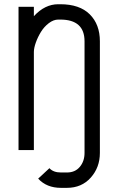

<svg xmlns="http://www.w3.org/2000/svg" viewBox="-20 -716 565 916"><path d="M141.6 0H68.4V-683.6H141.6V-638.7Q193.8 -695.8 257.8 -695.8H267.6Q359.9 -695.8 408.2 -647.7Q456.5 -599.6 456.5 -519V13.7Q456.5 82.5 413.1 131.3Q369.6 180.2 299.3 180.2H270.5Q202.6 180.2 162.1 136.2L215.8 86.4Q234.4 106.9 270.5 106.9H299.3Q338.4 106.9 360.8 80.1Q383.3 53.2 383.3 13.7V-519Q383.3 -622.6 267.6 -622.6H257.8Q235.4 -622.6 212.9 -605.5Q190.4 -588.4 175.3 -563.7Q160.2 -539.1 150.9 -512.9Q141.6 -486.8 141.6 -467.8Z"/></svg>

Font: Anka/Coder Condensed
Style: Regular
Weight: 400
Width: 4
Monospace: yes
Version: Version 1.100